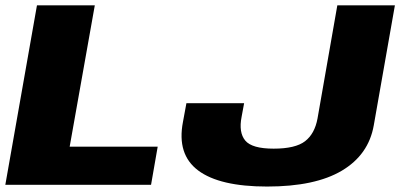

<svg xmlns="http://www.w3.org/2000/svg" viewBox="-21 -695 1513 722"><path d="M-1 0 118 -675H335.5L241 -143.5H572L547 0ZM983.5 6.5Q805 6.5 724.2 -54Q643.5 -114.5 667 -236.5L680 -307H897L887.5 -255.5Q876 -197 901.2 -166.5Q926.5 -136 1008 -136Q1090 -136 1126.2 -164Q1162.5 -192 1173 -249.5L1247.5 -675H1464L1384.5 -223.5Q1365 -113 1264.5 -53.2Q1164 6.5 983.5 6.5Z"/></svg>

Font: Anybody ExtraExpanded ExtraBold
Style: Italic
Weight: 800
Width: 8
Italic angle: -10°
Designer: Tyler Finck
Foundry: Etcetera Type Company
Version: Version 1.010; ttfautohint (v1.8.3) -l 8 -r 50 -G 200 -x 14 